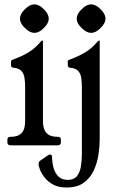

<svg xmlns="http://www.w3.org/2000/svg" viewBox="-20 -648 520 856"><path d="M238.5 -38Q251.5 -38 251.5 -25V-13Q251.5 0 236.5 0H28Q13 0 13 -13V-25Q13 -38 26 -38H28Q60 -38 76 -54.5Q92 -71 92 -106V-259Q92 -284 89 -302.2Q86 -320.5 75 -332.2Q64 -344 40 -346Q29 -347 29 -358V-373Q29 -378 32.8 -380.1Q36.5 -382.2 42 -384Q77.5 -397 106.9 -414.5Q136.2 -432 162 -462.8Q165.8 -467 168.5 -467H169.5Q171.5 -467 171.5 -465.8V-107Q171.5 -72 187.5 -55Q203.5 -38 235.5 -38ZM132.7 -628.5Q154.8 -628.5 175.5 -606.7Q197.2 -586 197.2 -565Q197.2 -544 175.5 -523.3Q154.8 -501.5 132.8 -501.5Q113 -501.5 91 -523.2Q69.2 -543.1 69.2 -565.1Q69.2 -586 91 -606.7Q111.8 -628.5 132.7 -628.5ZM424.5 -25Q424.5 4.8 419 41.4Q413.5 78 398.2 111.4Q383 144.8 353.8 166.4Q324.5 188 276.2 188Q241.2 188 217.1 174.9Q193 161.8 178.8 143.2Q164.5 124.8 158.2 108.1Q152 91.5 152 85.5Q152 80.5 153.4 75.6Q154.8 70.8 160.5 67.5L190.2 46.8Q199.2 40.8 202.2 40.8Q212.2 40.8 212.2 52.8Q212.2 74.5 218 97.8Q223.8 121 239.1 137.5Q254.5 154 282.2 154Q309.2 154 322.6 137.8Q336 121.5 340.5 95Q345 68.5 345 37V-259Q345 -284 342 -302.2Q339 -320.5 328 -332.2Q317 -344 293 -346Q282 -347 282 -358V-373Q282 -378 285.8 -380.1Q289.5 -382.2 295 -384Q330.5 -397 359.9 -414.5Q389.2 -432 415 -462.8Q418.8 -467 421.5 -467H422.5Q424.5 -467 424.5 -465.8ZM385.7 -628.5Q407.8 -628.5 428.5 -606.7Q450.2 -586 450.2 -565Q450.2 -544 428.5 -523.3Q407.8 -501.5 385.8 -501.5Q366 -501.5 344 -523.2Q322.2 -543.1 322.2 -565.1Q322.2 -586 344 -606.7Q364.8 -628.5 385.7 -628.5Z"/></svg>

Font: Young Serif Light
Style: Regular
Weight: 300
Designer: Bastien Sozeau
Foundry: NBR — Bastien Sozeau
Version: Version 5.001